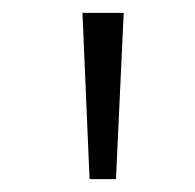

<svg xmlns="http://www.w3.org/2000/svg" viewBox="-20 -749 303 298"><path d="M119 -471 108 -729H172L160 -471Z"/></svg>

Font: Noto Sans Devanagari UI Condensed Light
Style: Regular
Weight: 300
Width: 3
Designer: Jelle Bosma - Monotype Design Team
Foundry: Monotype Imaging Inc.
Version: Version 2.004; ttfautohint (v1.8.4.7-5d5b)